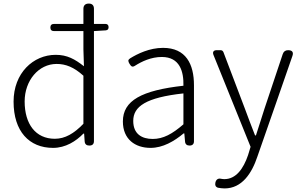

<svg xmlns="http://www.w3.org/2000/svg" viewBox="-20 -815 1682 1075"><path d="M447 -323V-256V-122C394 -67 344 -38 287 -38C179 -38 118 -121 118 -247C118 -364 196 -457 297 -457C348 -457 394 -439 447 -391ZM506 -320V-641L572 -645C583 -646 588 -652 588 -663C588 -674 582 -681 571 -681H506V-766C506 -785 496 -795 477 -795C458 -795 447 -785 447 -766V-681H282C269 -681 262 -674 262 -661C262 -648 269 -641 282 -641H354H447V-539L450 -444C399 -484 356 -508 292 -508C166 -508 56 -406 56 -246C56 -80 143 13 277 13C347 13 405 -24 447 -67H451L454 -24C455 -8 464 0 480 0C497 0 506 -8 506 -25Z M1066 -253V-338C1066 -456 1021 -547 893 -547C817 -547 750 -514 708 -488C695 -479 697 -472 705 -458C714 -443 721 -437 736 -447C774 -471 826 -496 886 -496C987 -496 1009 -414 1007 -335C773 -309 668 -252 668 -135C668 -35 737 13 823 13C892 13 955 -24 1008 -68H1012L1016 -23C1017 -8 1026 0 1041 0C1057 0 1066 -8 1066 -24V-169ZM1007 -248V-205V-119C945 -65 894 -37 835 -37C775 -37 726 -64 726 -138C726 -219 797 -269 1007 -292Z M1525 -236 1617 -501C1625 -523 1616 -534 1593 -534C1578 -534 1568 -527 1563 -512L1461 -207C1446 -161 1429 -105 1413 -57H1408C1389 -105 1368 -161 1351 -207L1231 -523C1228 -530 1223 -534 1215 -534H1196H1193C1176 -534 1169 -524 1175 -508L1383 7L1369 53C1343 130 1301 188 1236 188C1230 188 1224 187 1218 186C1201 182 1190 190 1186 207C1183 221 1186 231 1200 236C1212 238 1224 240 1237 240C1335 240 1390 155 1421 62Z"/></svg>

Font: GenSenRounded2 TW L
Style: Regular
Weight: 300
Version: Version 2.100;PS 2.1;hotconv 16.6.51;makeotf.lib2.5.65220 DE